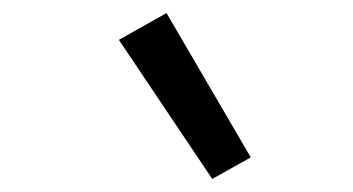

<svg xmlns="http://www.w3.org/2000/svg" viewBox="-20 -819 540 294"><path d="M305 -545 162 -758 235 -799 364 -578Z"/></svg>

Font: Iosevka Term Curly Oblique
Style: Regular
Weight: 400
Italic angle: -9°
Designer: Belleve Invis
Foundry: Belleve Invis
Version: Version 32.3.0